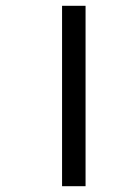

<svg xmlns="http://www.w3.org/2000/svg" viewBox="-20 -642 419 662"><path d="M194 -622V0H275V-622Z"/></svg>

Font: Noto Sans Devanagari UI
Style: Regular
Weight: 400
Designer: Jelle Bosma - Monotype Design Team
Foundry: Monotype Imaging Inc.
Version: Version 2.003